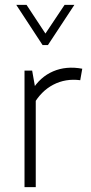

<svg xmlns="http://www.w3.org/2000/svg" viewBox="-20 -764 370 784"><path d="M80.1 -475.6H111.3L126 -392.6V0H80.1ZM110.8 -395.5Q143.6 -449.7 197 -472.7Q250.5 -495.6 315.9 -483.4L307.6 -436.5Q247.6 -444.3 197.3 -418Q147 -391.6 115.7 -335.4ZM46.4 -744.1H88.4L165.5 -627L243.7 -744.1H283.7L175.8 -580.1H153.8Z"/></svg>

Font: DavidDev Light
Style: Regular
Weight: 300
Designer: David.dev
Foundry: David.dev
Version: Version 1.001;FEAKit 1.0